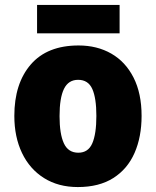

<svg xmlns="http://www.w3.org/2000/svg" viewBox="-20 -747 633 777"><path d="M553 -278Q553 -193 524.5 -128Q496 -63 438.5 -26.5Q381 10 295 10Q216 10 158 -26.5Q100 -63 69 -128Q38 -193 38 -278Q38 -409 104.5 -486Q171 -563 298 -563Q373 -563 430.5 -530Q488 -497 520.5 -433Q553 -369 553 -278ZM221 -277Q221 -205 238.5 -167Q256 -129 297 -129Q337 -129 353.5 -167Q370 -205 370 -278Q370 -350 353.5 -387Q337 -424 296 -424Q257 -424 239 -387.5Q221 -351 221 -277ZM464 -727V-612H130V-727Z"/></svg>

Font: Noto Sans Lao Looped SemiCondensed Black
Style: Regular
Weight: 900
Width: 4
Designer: Mark Frömberg, Ben Mitchell
Foundry: The Fontpad Ltd
Version: Version 1.002; ttfautohint (v1.8.4.7-5d5b)